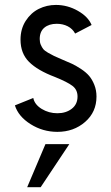

<svg xmlns="http://www.w3.org/2000/svg" viewBox="-20 -530 454 786"><path d="M214.8 9.8Q155.3 9.8 105.2 -21.7Q55.2 -53.2 41 -98.6L116.2 -128.9Q121.6 -102.1 150.6 -84.2Q179.7 -66.4 214.8 -66.4Q250 -66.4 273.7 -84.7Q297.4 -103 297.4 -134.8Q297.4 -162.6 276.6 -178.5Q255.9 -194.3 205.1 -214.8Q133.8 -241.7 98.9 -276.6Q64 -311.5 64 -367.7Q64 -411.6 85.2 -444.6Q106.4 -477.5 138.9 -493.7Q171.4 -509.8 209 -509.8Q256.3 -509.8 298.6 -485.8Q340.8 -461.9 355 -427.7L287.6 -392.6Q277.3 -412.1 257.3 -422.4Q237.3 -432.6 212.4 -432.6Q180.7 -432.6 161.6 -416.7Q142.6 -400.9 142.6 -370.1Q142.6 -356.9 147 -346.7Q151.4 -336.4 157 -329.3Q162.6 -322.3 176.5 -314.2Q190.4 -306.2 201.2 -301Q211.9 -295.9 234.9 -286.1Q258.8 -276.4 274.9 -268.8Q291 -261.2 311.8 -247.6Q332.5 -233.9 345 -219.2Q357.4 -204.6 366.2 -182.6Q375 -160.6 375 -134.8Q375 -71.3 328.4 -30.8Q281.7 9.8 214.8 9.8ZM146.5 236.3H91.3L166 60.1H263.7Z"/></svg>

Font: Now
Style: Regular
Weight: 400
Designer: Alfredo Marco Pradil
Foundry: Alfredo Marco Pradil
Version: Version 1.002;PS 001.002;hotconv 1.0.88;makeotf.lib2.5.64775